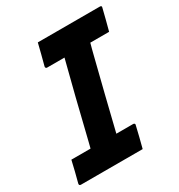

<svg xmlns="http://www.w3.org/2000/svg" viewBox="-167 -814 867 928"><g transform="rotate(-30 267.0 -350.0)"><path d="M360 0H16Q5 0 7 -11Q15 -40 22 -69Q29 -98 36 -128H143Q147 -143 151 -159.5Q155 -176 158 -188Q181 -283 205 -379.5Q229 -476 254 -572H157Q152 -572 150 -575.5Q148 -579 149 -583Q157 -613 164.5 -642Q172 -671 179 -700H525Q537 -700 533 -689Q526 -660 518.5 -631Q511 -602 503 -572H398Q394 -558 390 -542.5Q386 -527 383 -515Q359 -419 334.5 -321.5Q310 -224 287 -128H381Q386 -128 388.5 -124.5Q391 -121 389 -117Q382 -88 375 -58.5Q368 -29 360 0Z"/></g></svg>

Font: Recursive Sn Lnr St
Style: Bold Italic
Weight: 700
Italic angle: -15°
Version: Version 1.079;hotconv 1.0.112;makeotfexe 2.5.65598; ttfautoh